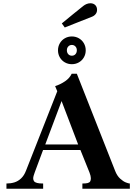

<svg xmlns="http://www.w3.org/2000/svg" viewBox="-20 -1157 836 1177"><path d="M139.5 -111 331 -597.5 318 -629Q350.5 -639.5 378.8 -658.8Q407 -678 419.5 -705H451L686 -109Q697.5 -79.5 716.2 -62.2Q735 -45 751.8 -38.5Q768.5 -32 776 -32V0H485V-32Q506 -32 517 -34.8Q528 -37.5 532.5 -44.5Q537 -51.5 537 -64.5Q537 -70.5 534.8 -80Q532.5 -89.5 529 -98.5L473 -237.5H244L193 -100.5Q189 -90 186.2 -80Q183.5 -70 183.5 -64Q183.5 -53 188.8 -46Q194 -39 207.2 -35.5Q220.5 -32 244.5 -32V0H19.5V-32Q46 -32 68.5 -39Q91 -46 109.5 -63.5Q128 -81 139.5 -111ZM459 -271.5 357.5 -537.5 257.5 -271.5ZM335.5 -848.5Q335.5 -872 346.7 -891.6Q357.9 -911.1 377.4 -922.3Q397 -933.5 420.5 -933.5Q444 -933.5 463.6 -922.3Q483.1 -911.1 494.3 -891.6Q505.5 -872 505.5 -848.5Q505.5 -825 494.3 -805.4Q483.1 -785.9 463.6 -774.7Q444 -763.5 420.5 -763.5Q397 -763.5 377.4 -774.7Q357.9 -785.9 346.7 -805.4Q335.5 -825 335.5 -848.5ZM451 -849Q451 -863 442.4 -872.2Q433.7 -881.5 420.5 -881.5Q407.3 -881.5 398.6 -872.2Q390 -863 390 -849Q390 -834.1 398.5 -824.8Q407 -815.5 420.5 -815.5Q434 -815.5 442.5 -824.8Q451 -834.1 451 -849ZM490.5 -1120.5Q500 -1128 511.2 -1132.5Q522.5 -1137 534 -1137Q552.5 -1137 563.8 -1126Q575 -1115 575 -1096.5Q575 -1082 566.5 -1071Q558 -1060 544 -1054.5Q487 -1032 459.5 -1021.2Q432 -1010.5 377 -988.5L359 -1013.5Q385.5 -1035.5 426.8 -1069.2Q468 -1103 490.5 -1120.5Z"/></svg>

Font: Didactic
Style: Regular
Weight: 400
Designer: Tyler Finck
Foundry: Etcetera Type Co
Version: Version 3.007;FEAKit 1.0